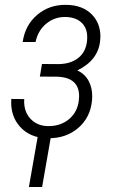

<svg xmlns="http://www.w3.org/2000/svg" viewBox="-20 -558 477 788"><path d="M217.8 -294.9Q268.6 -294.9 300.8 -319.8Q333 -344.7 337.4 -392.1Q337.9 -398.9 337.9 -405.3Q337.9 -440.4 317.9 -461.9Q293.9 -487.3 249.5 -488.3Q248 -488.3 246.6 -488.3Q203.1 -488.3 169.9 -460.9Q135.7 -432.6 126 -385.7H73.2Q83 -455.1 132.8 -497.1Q181.6 -538.6 249.5 -538.1Q251 -538.1 252.4 -538.1Q320.3 -537.1 358.4 -497.1Q391.6 -462.4 392.1 -408.7Q392.1 -400.4 391.1 -392.1Q383.8 -311 297.4 -269Q330.1 -253.9 345.7 -222.2Q358.4 -196.3 358.4 -163.6Q358.4 -156.2 357.9 -148.9Q352.1 -76.2 300.3 -32.2Q251 9.8 178.7 9.3Q175.3 9.3 172.4 9.3Q102.5 7.3 62 -38.1Q25.9 -78.6 25.9 -137.2Q25.9 -144.5 26.4 -151.9L79.6 -151.4Q79.1 -146.5 79.1 -142.1Q79.1 -100.1 103.5 -72.3Q130.9 -41.5 175.8 -40.5Q177.2 -40.5 179.2 -40.5Q229.5 -40.5 263.7 -69.3Q298.8 -99.1 303.7 -147.9Q304.7 -155.8 304.7 -163.1Q304.7 -240.2 214.8 -243.2L143.6 -243.7L152.3 -295.4ZM152.8 209.5H98.6L139.6 -24.9H193.8Z"/></svg>

Font: MAUL Condensed Light Italic
Style: Light Italic
Weight: 300
Italic angle: -12°
Designer: MAUL
Version: Version 1.0; 2020; ttfautohint (v1.8.3)